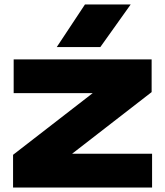

<svg xmlns="http://www.w3.org/2000/svg" viewBox="-20 -837 737 857"><path d="M38.3 -146 428.3 -448 576.9 -421.2H41V-571.8H656.8V-425.9L267.1 -123.9L141.2 -150.7H658.8V0H38.3ZM563.4 -817.2 427.9 -627H233.4L359.3 -817.2Z"/></svg>

Font: Unbounded Variable
Style: Regular
Weight: 400
Designer: Luke Prowse, Jean-Baptiste Morizot, Fátima Lázaro, Florian Runge
Foundry: NaN
Version: Version 1.600;FEAKit 1.0